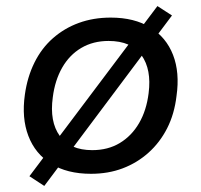

<svg xmlns="http://www.w3.org/2000/svg" viewBox="-20 -564 664 633"><path d="M280 9Q201 9 148.5 -24Q96 -57 73.5 -116Q51 -175 62 -252Q70 -310 93.5 -357.5Q117 -405 154.5 -438Q192 -471 240 -488.5Q288 -506 345 -506Q423 -506 475.5 -473.5Q528 -441 550.5 -383Q573 -325 562 -248Q555 -188 531 -141Q507 -94 469.5 -60.5Q432 -27 384.5 -9Q337 9 280 9ZM284 -69Q336 -69 375 -92.5Q414 -116 438.5 -158Q463 -200 470 -257Q480 -335 446.5 -382Q413 -429 338 -429Q287 -429 248 -406Q209 -383 185 -341Q161 -299 154 -243Q143 -163 177 -116Q211 -69 284 -69ZM126 49 77 17 499 -544 547 -513Z"/></svg>

Font: Nunito Sans 7pt Medium
Style: Italic
Weight: 500
Italic angle: -9°
Designer: Vernon Adams
Foundry: Vernon Adams
Version: Version 3.101;gftools[0.9.27]